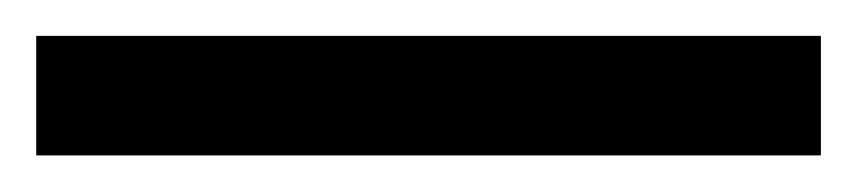

<svg xmlns="http://www.w3.org/2000/svg" viewBox="-22 70 473 106"><path d="M431.2 155.8H-2V89.8H431.2Z"/></svg>

Font: Open Sans Semibold
Style: Regular
Weight: 600
Foundry: Ascender Corporation
Version: Version 1.10